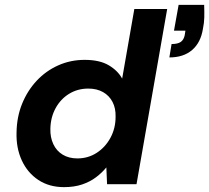

<svg xmlns="http://www.w3.org/2000/svg" viewBox="-20 -757 860 789"><path d="M243 12Q182 12 137.5 -17.5Q93 -47 69.5 -98Q46 -149 48 -213Q49 -277 71 -331Q93 -385 131 -425.5Q169 -466 219.5 -488.5Q270 -511 328 -511Q389 -511 426.5 -489Q464 -467 482 -434L532 -720H667L541 0H420L417 -69Q399 -47 374.5 -28.5Q350 -10 317.5 1Q285 12 243 12ZM298 -106Q342 -106 377.5 -129Q413 -152 434 -191Q455 -230 455 -277Q456 -312 442.5 -338Q429 -364 403.5 -378.5Q378 -393 343 -393Q299 -393 264 -371.5Q229 -350 208.5 -312.5Q188 -275 187 -228Q186 -193 199 -165Q212 -137 237.5 -121.5Q263 -106 298 -106ZM676 -521 685 -576Q710 -576 722.5 -584.5Q735 -593 739 -612L742 -631H695L714 -737H819Q820 -708 819.5 -685.5Q819 -663 814 -639Q805 -582 769.5 -551.5Q734 -521 676 -521Z"/></svg>

Font: DM Sans 20pt
Style: Bold Italic
Weight: 700
Italic angle: -10°
Version: Version 4.004;gftools[0.9.30]